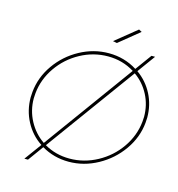

<svg xmlns="http://www.w3.org/2000/svg" viewBox="-133 -1006 1088 1176"><g transform="rotate(15 411.0 -418.0)"><path d="M791 -383Q791 -373 789 -349Q780 -255 723 -174Q666 -93 578.5 -45Q491 3 395 3Q301 3 223 -43L152 55H129L208 -53Q143 -96 106 -166Q69 -236 69 -318Q69 -330 71 -352Q80 -447 136.5 -527.5Q193 -608 280 -655.5Q367 -703 463 -703Q562 -703 643 -652L718 -755H741L659 -642Q721 -598 756 -530.5Q791 -463 791 -383ZM89 -317Q89 -241 124 -175.5Q159 -110 219 -69L631 -636Q556 -683 463 -683Q371 -683 288.5 -638Q206 -593 153 -516.5Q100 -440 91 -350Q89 -328 89 -317ZM771 -382Q771 -457 738 -520.5Q705 -584 647 -625L235 -59Q307 -17 395 -17Q487 -17 570 -62Q653 -107 706.5 -184Q760 -261 769 -351Q771 -373 771 -382ZM603 -891 622 -881 493 -776 467 -781Z"/></g></svg>

Font: Gontserrat Thin
Style: Italic
Weight: 250
Italic angle: -11.3°
Designer: Julieta Ulanovsky
Foundry: Julieta Ulanovsky
Version: Version 6.001